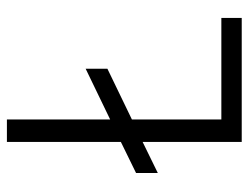

<svg xmlns="http://www.w3.org/2000/svg" viewBox="-102 -618 720 556"><g transform="rotate(-90 258.0 -340.0)"><path d="M484 -59V0H125V-287L35 -243V-306L125 -350V-680H190V-381L337 -452V-389L190 -318V-59Z"/></g></svg>

Font: Inria Sans Light
Style: Regular
Weight: 300
Designer: Black Foundry Team
Foundry: Black Foundry
Version: Version 1.2; ttfautohint (v1.8.3)